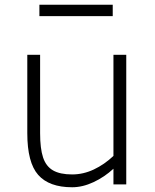

<svg xmlns="http://www.w3.org/2000/svg" viewBox="-20 -777 652 809"><path d="M95 0ZM512 -546V0H458V-66Q420 -31 374 -9.5Q328 12 284 12Q187 12 141 -40Q95 -92 95 -216V-546H149V-216Q149 -151 161.5 -113.5Q174 -76 203.5 -59Q233 -42 284 -42Q331 -42 375.5 -63Q420 -84 458 -120V-546ZM146 -757H455V-709H146Z"/></svg>

Font: Biryani ExtraLight
Style: Regular
Weight: 275
Designer: Dan Reynolds and Mathieu Reguer
Foundry: Dan Reynolds and Mathieu Reguer
Version: Version 1.004; ttfautohint (v1.1) -l 5 -r 5 -G 72 -x 0 -D la